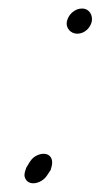

<svg xmlns="http://www.w3.org/2000/svg" viewBox="-20 -467 236 450"><path d="M41 -72C39 -66 36 -59 38 -52C45 -29 76 -36 89 -54L99 -69V-70C101 -76 103 -83 102 -90C98 -116 62 -108 51 -89L50 -88L41 -73ZM161 -388C177 -388 191 -400 195 -416C198 -431 190 -447 172 -447C156 -447 141 -434 137 -418C133 -401 146 -388 161 -388Z"/></svg>

Font: Stray Cat
Style: BdObl
Weight: 700
Version: Version 1.0